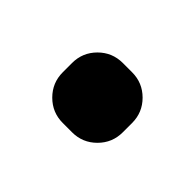

<svg xmlns="http://www.w3.org/2000/svg" viewBox="-46 -541 455 455"><g transform="rotate(45 181.0 -313.5)"><path d="M170.9 -212.9Q135.7 -212.9 110.8 -237.8Q85.9 -262.7 85.9 -297.9V-329.1Q85.9 -364.3 110.8 -389.2Q135.7 -414.1 170.9 -414.1H202.1Q237.3 -414.1 262.2 -389.2Q287.1 -364.3 287.1 -329.1V-297.9Q287.1 -262.7 262.2 -237.8Q237.3 -212.9 202.1 -212.9Z"/></g></svg>

Font: Gen Jyuu GothicX Heavy
Style: Bold
Weight: 900
Designer: [Source Han Sans]
Ryoko NISHIZUKA  (kana & ideographs); Paul D. Hunt (Latin, Greek & Cyrillic); Wenlong ZHANG  (bopomofo
Version: Version 1.002.20150607